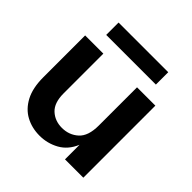

<svg xmlns="http://www.w3.org/2000/svg" viewBox="-193 -885 1044 1044"><g transform="rotate(45 329.0 -362.5)"><path d="M54 0ZM54 0ZM264 7Q205 7 157.5 -18.5Q110 -44 82 -97Q54 -150 54 -232V-554H194V-248Q194 -176 230 -142.5Q266 -109 320 -109Q375 -109 414 -144Q453 -179 453 -260V-554H594V0H453V-112Q427 -50 375.5 -21.5Q324 7 264 7ZM515 -637H133V-732H515Z"/></g></svg>

Font: Ulagadi Sans SemiBold
Style: Regular
Weight: 600
Designer: Ninad Kale (Devanagari), Jonny Pinhorn (Latin)
Foundry: Indian Type Foundry
Version: Version 3.01;March 29, 2020;FontCreator 12.0.0.2522 64-bit; 